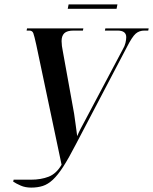

<svg xmlns="http://www.w3.org/2000/svg" viewBox="-20 -843 696 873"><path d="M40 -17 42 -26H121Q166 -26 201 -39.5Q236 -53 260 -94L145 -639Q136 -680 131.5 -692Q127 -704 113 -704H101L103 -714H359L357 -704H315Q285 -704 272.5 -692Q260 -680 260 -656Q260 -646 261.5 -634Q263 -622 266 -608L317 -326Q321 -301 324.5 -272.5Q328 -244 331 -224Q338 -241 346 -256.5Q354 -272 365 -292L539 -620Q547 -633 550.5 -648Q554 -663 554 -674Q554 -704 514 -704H457L459 -714H656L654 -704H637Q613 -704 597 -690Q581 -676 557 -629L324 -185Q292 -123 267.5 -85Q243 -47 220.5 -26Q198 -5 174.5 2.5Q151 10 122 10Q95 10 74.5 1Q54 -8 40 -17ZM288 -803 292 -823H514L510 -803Z"/></svg>

Font: Noto Serif Display ExtraCondensed SemiBold
Style: Italic
Weight: 600
Width: 2
Italic angle: -12°
Designer: Monotype Design Team
Foundry: Monotype Imaging Inc.
Version: Version 2.009